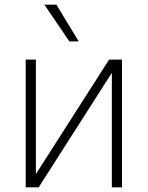

<svg xmlns="http://www.w3.org/2000/svg" viewBox="-20 -800 631 820"><path d="M133.2 -56.5 446 -545.5H501.1V0H457.7V-489L145.2 0H89.8V-545.5H133.2ZM276.3 -623.2 169.4 -780.2H220.9L316.1 -623.2Z"/></svg>

Font: Inter Extra Light BETA
Style: Regular
Weight: 200
Designer: Rasmus Andersson
Foundry: rsms
Version: Version 3.011;git-f93a4a705